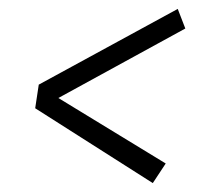

<svg xmlns="http://www.w3.org/2000/svg" viewBox="-20 -547 458 431"><path d="M379 -527 396 -483 111 -327 352 -180 323 -136 59 -304 67 -357Z"/></svg>

Font: Fira Sans Extra Condensed Light
Style: Italic
Weight: 300
Width: 3
Italic angle: -8°
Designer: Carrois Corporate & Edenspiekermann AG
Foundry: Carrois Corporate GbR & Edenspiekermann AG
Version: Version 4.203